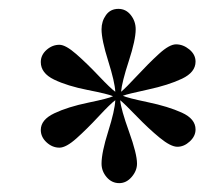

<svg xmlns="http://www.w3.org/2000/svg" viewBox="-20 -702 461 433"><path d="M421 -563Q421 -539 390.5 -524.5Q360 -510 313.5 -500Q267 -490 257 -486Q268 -481 313.5 -471.5Q359 -462 390 -448Q421 -434 421 -410Q421 -395 408 -383Q395 -371 380 -371Q365 -371 340 -391.5Q315 -412 288 -440Q261 -468 251 -476Q253 -455 271 -405Q289 -355 289 -333Q289 -317 277 -303Q265 -289 249 -289Q232 -289 220.5 -302.5Q209 -316 209 -333Q209 -358 224 -405.5Q239 -453 240 -476Q229 -468 202.5 -439.5Q176 -411 152.5 -390Q129 -369 114 -369Q98 -369 85 -381Q72 -393 72 -409Q72 -432 102.5 -446.5Q133 -461 179 -470.5Q225 -480 235 -485Q224 -490 178 -499Q132 -508 102 -522.5Q72 -537 72 -562Q72 -578 85 -589.5Q98 -601 114 -601Q128 -601 152 -580Q176 -559 202.5 -531Q229 -503 240 -495Q239 -517 224 -564.5Q209 -612 209 -636Q209 -654 219 -668Q229 -682 247 -682Q264 -682 275 -668Q286 -654 286 -636Q286 -612 270.5 -564.5Q255 -517 253 -495Q263 -503 289 -531Q315 -559 338.5 -580.5Q362 -602 377 -602Q393 -602 407 -590.5Q421 -579 421 -563Z"/></svg>

Font: GFS Artemisia
Style: Bold
Weight: 700
Designer: Designed by Takis Katsoulidis.
Foundry: Designed by Takis Katsoulidis.
Version: Version 1.0